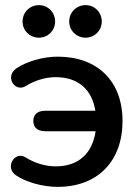

<svg xmlns="http://www.w3.org/2000/svg" viewBox="-20 -719 545 749"><path d="M205 10C361 10 458 -90 458 -247C458 -402 361 -498 205 -498C147 -498 84 -479 45 -453C-3 -422 37 -357 80 -383C116 -406 160 -418 197 -418C287 -418 339 -368 352 -287H157C127 -287 110 -273 110 -247C110 -221 127 -207 157 -207H353C340 -119 285 -70 197 -70C159 -70 116 -82 80 -105C37 -132 -4 -64 44 -34C83 -8 147 10 205 10ZM132 -572C167 -572 195 -600 195 -635C195 -671 167 -699 132 -699C96 -699 68 -671 68 -635C68 -600 96 -572 132 -572ZM314 -572C349 -572 377 -600 377 -635C377 -671 349 -699 314 -699C278 -699 250 -671 250 -635C250 -600 278 -572 314 -572Z"/></svg>

Font: SN Pro Medium
Style: Regular
Weight: 500
Designer: Tobias Whetton
Foundry: Supernotes
Version: Version 1.003;Glyphs 3.3 (3324)